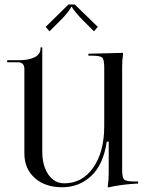

<svg xmlns="http://www.w3.org/2000/svg" viewBox="-20 -829 649 858"><path d="M314 -809.1 417 -709 399.9 -689 351.1 -737.8Q336.9 -752 325.2 -765.6Q313.5 -779.3 307.6 -787.6Q301.8 -795.9 301.8 -797.9H297.9Q297.9 -795.9 292.2 -787.4Q286.6 -778.8 275.1 -765.1Q263.7 -751.5 250 -737.8L201.2 -689L184.1 -709L286.1 -809.1ZM597.2 -18.1V-8.8Q527.3 -5.9 461.9 8.8V1Q465.8 -25.9 465.8 -56.2V-195.8H457Q441.9 -93.3 387.7 -42.7Q333.5 7.8 257.8 7.8Q181.6 7.8 135.3 -33.7Q88.9 -75.2 88.9 -143.1V-521Q88.9 -550.8 59.1 -550.8H12.2V-560.1H68.8Q85.4 -560.1 100.8 -562.7Q116.2 -565.4 130.1 -571Q144 -576.7 152.6 -587.4Q161.1 -598.1 161.1 -612.8V-617.2H168.9V-532.2V-151.9Q168.9 -88.4 196 -49.1Q223.1 -9.8 267.1 -9.8Q347.7 -9.8 396.7 -80.1Q445.8 -150.4 445.8 -265.1V-526.9Q445.8 -562.5 437 -571.3Q428.2 -580.1 392.1 -580.1H375V-588.9L529.8 -592.8V-585Q525.9 -561 525.9 -532.2V-70.8Q525.9 -35.2 534.9 -26.6Q543.9 -18.1 580.1 -18.1Z"/></svg>

Font: FoglihtenNo07calt
Style: Regular
Weight: 500
Designer: gluk (gluksza@wp.pl)
Foundry: gluk (gluksza@wp.pl)
Version: Version 0.844